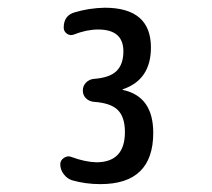

<svg xmlns="http://www.w3.org/2000/svg" viewBox="-20 -756 540 490"><path d="M164.1 -295.9Q151.4 -299.8 142.6 -311.5Q133.8 -323.2 133.8 -336.9Q133.8 -346.7 143.1 -353Q152.3 -359.4 162.1 -355.5Q196.3 -342.8 225.6 -341.8Q298.8 -341.8 298.8 -418.9Q298.8 -457 280.8 -475.1Q262.7 -493.2 219.7 -496.1Q208 -497.1 199.7 -504.9Q191.4 -512.7 191.4 -524.9Q191.4 -537.1 199.7 -545.4Q208 -553.7 219.7 -554.7Q259.8 -557.6 277.3 -574.7Q294.9 -591.8 294.9 -625Q294.9 -680.7 230.5 -680.7Q201.2 -680.7 168.9 -668Q159.2 -664.1 150.9 -669.9Q142.6 -675.8 142.6 -685.5Q142.6 -716.8 170.9 -724.6Q207 -735.4 247.1 -736.3Q365.2 -736.3 365.2 -634.8Q365.2 -552.7 293.9 -528.3Q293 -528.3 293 -527.3Q293 -526.4 293.9 -526.4Q371.1 -509.8 371.1 -417Q371.1 -286.1 236.3 -286.1Q198.2 -286.1 164.1 -295.9Z"/></svg>

Font: Rounded-X Mgen+ 1mn medium
Style: Regular
Weight: 500
Designer: [Source Han Sans]
Ryoko NISHIZUKA  (kana & ideographs); Paul D. Hunt (Latin, Greek & Cyrillic); Wenlong ZHANG  (bopomofo
Version: Version 1.059.20150602